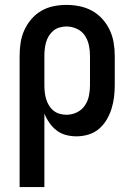

<svg xmlns="http://www.w3.org/2000/svg" viewBox="-20 -548 540 783"><path d="M60 215V-320Q60 -347 64 -373.5Q68 -400 79 -424.5Q90 -449 107.5 -469.5Q125 -490 148 -503.5Q171 -517 197.5 -522.5Q224 -528 251 -528Q278 -528 305 -522.5Q332 -517 355.5 -504Q379 -491 397.5 -470.5Q416 -450 427.5 -425.5Q439 -401 443.5 -374Q448 -347 448 -320V-200Q448 -176 445 -151.5Q442 -127 434.5 -103.5Q427 -80 414.5 -59Q402 -38 383 -22Q364 -6 340 1Q316 8 292 8Q270 8 249 2.5Q228 -3 211 -16Q194 -29 181.5 -47Q169 -65 161 -85V215ZM251 -80Q273 -80 293 -89.5Q313 -99 325.5 -117Q338 -135 342.5 -156.5Q347 -178 347 -200V-320Q347 -342 342.5 -363.5Q338 -385 326 -403Q314 -421 293.5 -430.5Q273 -440 251 -440Q237 -440 223 -436Q209 -432 198 -423Q187 -414 179.5 -402Q172 -390 168 -376Q164 -362 162.5 -348Q161 -334 161 -320V-200Q161 -186 162.5 -172Q164 -158 168 -144.5Q172 -131 179.5 -118.5Q187 -106 198 -97Q209 -88 223 -84Q237 -80 251 -80Z"/></svg>

Font: Iosevka Curly Semibold
Style: Regular
Weight: 600
Monospace: yes
Designer: Belleve Invis
Foundry: Belleve Invis
Version: Version 22.1.2; ttfautohint (v1.8.4)